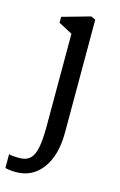

<svg xmlns="http://www.w3.org/2000/svg" viewBox="-127 -608 568 912"><g transform="rotate(15 156.5 -152.5)"><path d="M66 -488V-517L204 -556L226 -546V8Q226 121 178 186Q130 251 49 251Q35 251 17 249Q-1 247 -4 244V177Q9 182 49 182Q81 182 99.5 165Q118 148 126 109Q134 70 134 1V-452Z"/></g></svg>

Font: Martel DemiBold
Style: Regular
Weight: 600
Designer: Dan Reynolds
Foundry: Dan Reynolds
Version: Version 1.001; ttfautohint (v1.1) -l 5 -r 5 -G 72 -x 0 -D la